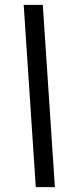

<svg xmlns="http://www.w3.org/2000/svg" viewBox="-20 -774 265 794"><path d="M128 0 78 -754H157L207 0Z"/></svg>

Font: Libre Bodoni
Style: Italic
Weight: 400
Italic angle: -13°
Designer: Pablo Impallari, Rodrigo Fuenzalida
Foundry: Impallari Type
Version: Version 2.005;gftools[0.9.23]